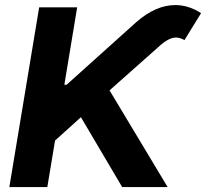

<svg xmlns="http://www.w3.org/2000/svg" viewBox="-20 -757 834 777"><path d="M658.4 0H474.4L307.5 -282.7L202.8 -188.2L171.5 0H17.8L138.5 -727.3H292.3L240.4 -414.1H249.6L530.9 -666.9Q610.1 -736.5 689.6 -736.5Q742.9 -736.5 793.7 -703.8L726.6 -594.8Q708.1 -605.1 692.1 -605.1Q663 -605.1 625 -570.3L423.3 -391.3Z"/></svg>

Font: Linik Sans
Style: Bold Italic
Weight: 700
Italic angle: 9°
Designer: Fonts by Rasmus Andersson / Changes by Cristiano Sobral with parts from Marc Monis
Foundry: rsms
Version: Version 3.020; ttfautohint (v1.6)